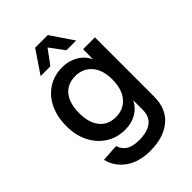

<svg xmlns="http://www.w3.org/2000/svg" viewBox="-258 -844 1115 1115"><g transform="rotate(-45 300.0 -286.5)"><path d="M297 162Q207 162 147 120Q87 78 70 8L176 1Q187 35 214.5 53.5Q242 72 297 72Q364 72 399.5 44.5Q435 17 435 -39V-117Q416 -76 375.5 -52Q335 -28 282 -28Q216 -28 164.5 -60.5Q113 -93 83.5 -151Q54 -209 54 -284Q54 -362 82.5 -420.5Q111 -479 162 -511.5Q213 -544 278 -544Q333 -544 376 -518.5Q419 -493 438 -449L439 -532H536V-46Q536 54 472 108Q408 162 297 162ZM296 -118Q358 -118 396 -162Q434 -206 435 -285Q436 -365 397.5 -409.5Q359 -454 296 -454Q231 -454 195.5 -409.5Q160 -365 160 -285Q160 -206 196 -162Q232 -118 296 -118ZM154 -596 248 -735H352L446 -596H366L300 -685L234 -596Z"/></g></svg>

Font: Geist Mono Medium
Style: Regular
Weight: 500
Monospace: yes
Designer: Basement.studio, Andrés Briganti, Mateo Zaragoza
Foundry: Basement.studio, Vercel, Andrés Briganti, Guido Ferreyra, Mateo Zaragoza
Version: Version 1.500; ttfautohint (v1.8.4.7-5d5b)